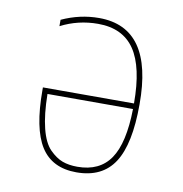

<svg xmlns="http://www.w3.org/2000/svg" viewBox="-66 -592 633 665"><g transform="rotate(10 250.0 -260.0)"><path d="M245.1 9.8Q159.2 9.8 119.6 -52.7Q80.1 -115.2 80.1 -250V-259.8H400.4Q400.4 -387.7 358.9 -448.7Q317.4 -509.8 230.5 -509.8Q160.2 -509.8 99.6 -478.5V-501Q163.1 -530.3 230.5 -530.3Q420.9 -530.3 419.9 -259.8Q419.9 -120.1 377.9 -55.2Q335.9 9.8 245.1 9.8ZM400.4 -240.2H99.6Q100.6 -168 112.8 -119.6Q125 -71.3 147.5 -48.8Q169.9 -26.4 192.4 -18.1Q214.8 -9.8 245.1 -9.8Q323.2 -9.8 360.8 -64.9Q398.4 -120.1 400.4 -240.2Z"/></g></svg>

Font: Mgen+ 1m thin
Style: Regular
Weight: 100
Designer: [Source Han Sans]
Ryoko NISHIZUKA  (kana & ideographs); Paul D. Hunt (Latin, Greek & Cyrillic); Wenlong ZHANG  (bopomofo
Version: Version 1.059.20150602